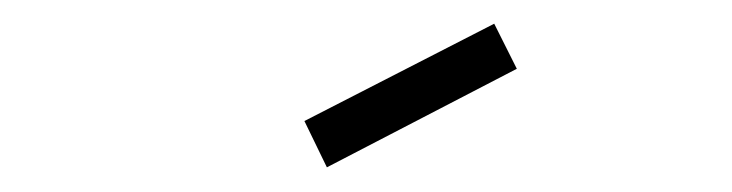

<svg xmlns="http://www.w3.org/2000/svg" viewBox="-20 -832 602 158"><path d="M386.7 -812.5 405.3 -775.4 249 -694.3 230.5 -732.4Z"/></svg>

Font: wanta
Style: Medium
Weight: 500
Version: Version 0.91